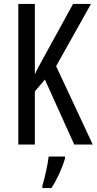

<svg xmlns="http://www.w3.org/2000/svg" viewBox="-20 -734 491 975"><path d="M451 0 265 -398 442 -714H351L211 -459C183 -409 165 -375 157 -356V-714H73V0H157V-270L208 -330L357 0ZM310 71V61H227C223 101 206 174 195 210V221H241C268 181 296 120 310 71Z"/></svg>

Font: Noto Sans Gurmukhi UI ExtraCondensed
Style: Regular
Weight: 400
Width: 2
Designer: Jelle Bosma - Monotype Design Team
Foundry: Monotype Imaging Inc.
Version: Version 2.004